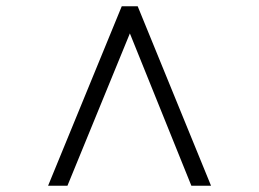

<svg xmlns="http://www.w3.org/2000/svg" viewBox="-20 -606 831 615"><path d="M656 -11H593L396 -499L196 -11H134L370 -586H421Z"/></svg>

Font: Apparatus SIL
Style: Bold
Weight: 700
Version: Version 1.0